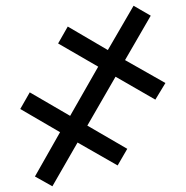

<svg xmlns="http://www.w3.org/2000/svg" viewBox="-20 -649 649 671"><path d="M356.9 -474.1 216.8 -556.2 183.1 -497.1 323.2 -416 225.1 -244.1 84 -326.2 50.8 -268.1 189.9 -187 102.1 -32.2 163.1 2 251 -150.9 391.1 -70.8 424.8 -128.9 285.2 -210 383.8 -380.9 522.9 -300.8 558.1 -358.9 417 -439 506.8 -594.2 446.8 -628.9Z"/></svg>

Font: Noto Reveo Sans
Style: Regular
Weight: 500
Designer: Monotype Design Team
Foundry: Monotype Imaging Inc.
Version: Version 2.007